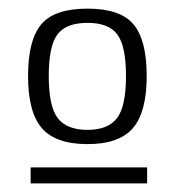

<svg xmlns="http://www.w3.org/2000/svg" viewBox="-20 -698 405 445"><path d="M45 -522Q45 -605 75.5 -641.5Q106 -678 183 -678Q259 -678 289.5 -641.5Q320 -605 320 -522Q320 -438 288 -401Q256 -364 183 -364Q109 -364 77 -401Q45 -438 45 -522ZM93 -522Q93 -451 114 -424Q135 -397 183 -397Q230 -397 251 -424Q272 -451 272 -522Q272 -591 252 -618Q232 -645 183 -645Q133 -645 113 -618Q93 -591 93 -522ZM51 -273V-310H321V-273Z"/></svg>

Font: Georama Light
Style: Regular
Weight: 300
Designer: Jean-Baptiste Levee
Foundry: Production Type
Version: Version 1.000